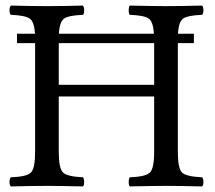

<svg xmlns="http://www.w3.org/2000/svg" viewBox="-20 -667 770 689"><path d="M618.2 -122.1Q618.2 -62 633.5 -47.6Q648.9 -33.2 705.1 -30.8Q710 -25.9 710 -13.9Q710 -2 705.1 2Q617.2 0 576.2 0Q536.1 0 445.8 2Q441.9 -2 441.9 -13.9Q441.9 -25.9 445.8 -30.8Q502 -32.7 517.6 -47.4Q533.2 -62 533.2 -122.1V-320.8H190.9V-122.1Q190.9 -62 206.5 -47.6Q222.2 -33.2 277.8 -30.8Q281.7 -25.9 282 -13.9Q282.2 -2 277.8 2Q189.9 0 148.9 0Q106.9 0 19 2Q14.2 -2 14.2 -13.9Q14.2 -25.9 19 -30.8Q75.2 -32.7 90.6 -47.4Q106 -62 106 -122.1V-512.2H41V-545.9H105.5Q103 -589.4 86.4 -600.6Q69.8 -611.8 19 -613.8Q14.2 -617.7 14.2 -629.9Q14.2 -642.1 19 -647Q95.2 -645 147.9 -645Q202.1 -645 277.8 -647Q281.7 -642.1 282 -630.1Q282.2 -618.2 277.8 -613.8Q227.1 -611.8 210.4 -600.6Q193.8 -589.4 191.4 -545.9H532.2Q529.8 -589.4 513.4 -600.6Q497.1 -611.8 445.8 -613.8Q441.9 -617.7 441.9 -629.9Q441.9 -642.1 445.8 -647Q533.7 -645 575.2 -645Q623 -645 705.1 -647Q710 -642.1 710 -630.1Q710 -618.2 705.1 -613.8Q654.3 -611.8 637.7 -600.6Q621.1 -589.4 618.7 -545.9H675.8V-512.2H618.2ZM533.2 -512.2H190.9V-362.8H533.2Z"/></svg>

Font: Linux Libertine O
Style: Regular
Weight: 400
Designer: Philipp H. Poll
Foundry: Philipp H. Poll
Version: Version 5.3.0